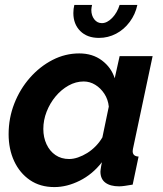

<svg xmlns="http://www.w3.org/2000/svg" viewBox="-20 -750 664 780"><path d="M201 10Q143 10 101.5 -18.5Q60 -47 37.5 -95.5Q15 -144 15 -205Q15 -270 38 -329Q61 -388 101.5 -434Q142 -480 193.5 -506.5Q245 -533 302 -533Q356 -533 394 -504.5Q432 -476 446 -432L466 -522H600L522 -154Q521 -149 520 -144.5Q519 -140 519 -136Q519 -115 543 -114L519 0Q501 3 487.5 5Q474 7 464 7Q428 7 408 -8Q388 -23 388 -53Q388 -57 389 -62.5Q390 -68 391 -75.5Q392 -83 394 -91Q356 -42 304 -16Q252 10 201 10ZM261 -104Q278 -104 297 -110.5Q316 -117 334.5 -128.5Q353 -140 369 -156.5Q385 -173 396 -192L422 -317Q419 -346 404 -369Q389 -392 367 -405.5Q345 -419 320 -419Q288 -419 258.5 -402.5Q229 -386 206 -358.5Q183 -331 169.5 -296.5Q156 -262 156 -226Q156 -192 169 -164Q182 -136 205.5 -120Q229 -104 261 -104ZM394 -656Q415 -656 435.5 -677Q456 -698 466 -730H538Q530 -692 507 -661Q484 -630 451.5 -613Q419 -596 382 -596Q334 -596 306 -624Q278 -652 278 -697Q278 -706 279 -714Q280 -722 282 -730H354Q353 -725 352 -720Q351 -715 351 -710Q351 -687 363 -671.5Q375 -656 394 -656Z"/></svg>

Font: Raleway Thin
Style: Bold Italic
Weight: 700
Italic angle: -12°
Version: Version 4.026